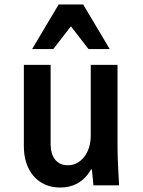

<svg xmlns="http://www.w3.org/2000/svg" viewBox="-20 -831 640 861"><path d="M507 -180V-540H387V-225Q387 -195 379.5 -170.5Q372 -146 358 -128Q344 -110 325.5 -100Q307 -90 284 -90Q248 -90 227.5 -115Q207 -140 207 -185V-540H87V-175Q87 -133 98.5 -99Q110 -65 131.5 -40.5Q153 -16 183 -3Q213 10 250 10Q289 10 320 -5Q351 -20 372.5 -47.5Q394 -75 405.5 -115Q417 -155 417 -205L362 -71H392Q394 -54 395.5 -36.5Q397 -19 399 0H514Q511 -48 509 -95Q507 -142 507 -180ZM124 -611H219L298 -713L377 -611H472L353 -811H243Z"/></svg>

Font: CommitMonoV143 ExtLt
Style: Regular
Weight: 200
Monospace: yes
Designer: Eigil Nikolajsen
Foundry: Eigil Nikolajsen
Version: Version 1.143